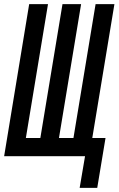

<svg xmlns="http://www.w3.org/2000/svg" viewBox="-32 -755 573 928"><path d="M353 153 379 0H-12L109 -735H200L93 -88H163L270 -735H360L253 -88H323L430 -735H521L414 -88H478L438 153Z"/></svg>

Font: Iosevka Term Curly SmBd Obl
Style: Regular
Weight: 600
Italic angle: -9°
Designer: Belleve Invis
Foundry: Belleve Invis
Version: Version 32.3.0